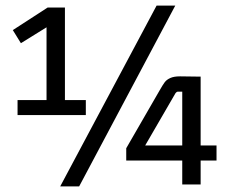

<svg xmlns="http://www.w3.org/2000/svg" viewBox="-20 -662 834 689"><path d="M542 -642H609L264 7H196ZM288 -303V-249H43V-303H147V-564L55 -507L26 -554L151 -635H213V-303ZM700 0H634V-86H433V-130L553 -338Q565 -359 571.5 -367.5Q578 -376 591 -382Q604 -388 626 -388L700 -387V-140H757V-86H700ZM610 -328 501 -140H634V-333H618Q614 -333 610 -328Z"/></svg>

Font: Gemunu Libre
Style: Regular
Weight: 400
Designer: Puspanada Ekanayake, Sola Matas, Pathum Egodawatta, Kosala Senevirathne
Foundry: mooniak
Version: Version 1.100